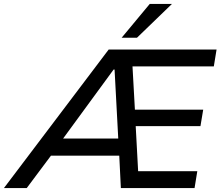

<svg xmlns="http://www.w3.org/2000/svg" viewBox="-69 -957 1129 977"><path d="M-49 0 484 -705H1033L1019 -619H565L603 -659L619 -371L572 -399H965L951 -315H575L620 -344L636 -47L594 -86H935L921 0H546L536 -203L563 -165H167L218 -202L67 0ZM509 -603 236 -230 219 -252H555L534 -228L514 -603ZM550 -765 693 -937H806L628 -765Z"/></svg>

Font: Nunito Sans 7pt Medium
Style: Italic
Weight: 500
Italic angle: -9°
Designer: Vernon Adams
Foundry: Vernon Adams
Version: Version 3.101;gftools[0.9.27]